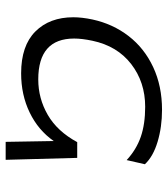

<svg xmlns="http://www.w3.org/2000/svg" viewBox="24 -616 606 695"><g transform="rotate(-90 327.5 -268.0)"><path d="M81 -47 96 -113Q134 -78 180 -62Q226 -46 289 -46Q378 -46 443.5 -96.5Q509 -147 528 -237Q536 -275 536 -303Q536 -433 388 -433Q319 -433 259.5 -398.5Q200 -364 161 -292H104L97 -551H162L165 -377Q204 -433 268 -464Q332 -495 410 -495Q510 -495 561.5 -443.5Q613 -392 613 -306Q613 -275 605 -237Q589 -163 545 -106Q501 -49 432.5 -17Q364 15 278 15Q216 15 162.5 -1Q109 -17 81 -47Z"/></g></svg>

Font: Prompt Light
Style: Italic
Weight: 300
Italic angle: -12°
Designer: Katatrad Team
Foundry: CadsonDemak
Version: Version 1.000